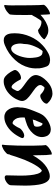

<svg xmlns="http://www.w3.org/2000/svg" viewBox="730 -1290 591 2092"><g transform="rotate(90 1026.0 -243.5)"><path d="M364 -386C376 -394 388 -403 397 -414C399 -416 407 -425 407 -431C407 -433 406 -434 405 -435C389 -448 370 -460 349 -468C337 -472 325 -474 312 -474C306 -474 300 -474 295 -473C269 -471 244 -459 220 -447C194 -433 170 -415 148 -395L141 -388L139 -429C138 -449 138 -469 135 -489C135 -491 132 -492 129 -492C123 -492 114 -489 113 -489C100 -484 86 -477 74 -468C62 -460 50 -451 41 -440L35 -431C33 -429 32 -426 32 -423C34 -404 34 -388 35 -372C36 -341 37 -309 37 -277C37 -221 38 -165 38 -108V-65C38 -44 37 -22 34 -1C34 5 37 7 41 7C51 7 68 -2 77 -6C79 -6 82 -8 82 -8C96 -16 109 -25 120 -36C127 -42 137 -51 138 -61C141 -81 141 -101 142 -122C143 -155 143 -188 143 -222C143 -246 143 -270 142 -294C144 -296 145 -298 146 -300C153 -309 158 -320 163 -330C172 -346 182 -362 192 -377L208 -397C213 -398 216 -399 222 -399C242 -399 261 -392 279 -382C287 -377 295 -371 303 -365C305 -363 308 -362 311 -362C315 -362 320 -364 324 -365C335 -365 355 -379 364 -386Z M712 -432C707 -450 701 -468 686 -479C671 -489 653 -492 636 -493C609 -493 587 -487 566 -477C531 -459 499 -437 471 -410C431 -373 399 -326 378 -277C355 -224 342 -169 342 -110V-104C342 -80 344 -56 352 -33C357 -21 365 -8 377 0C391 10 405 12 422 12C438 11 456 7 471 0C533 -25 589 -63 633 -112C673 -155 702 -208 716 -265C721 -288 725 -310 725 -334C725 -341 724 -346 724 -352V-376C724 -379 723 -381 723 -383C720 -400 718 -417 712 -432ZM534 -76C518 -70 514 -69 510 -69C502 -69 494 -71 488 -75C468 -88 461 -112 457 -134C454 -146 454 -159 454 -172C454 -185 457 -197 459 -210V-216C459 -257 471 -292 485 -326C494 -350 507 -374 523 -396C527 -401 531 -407 537 -412C550 -411 563 -410 574 -404C596 -389 603 -358 606 -333C609 -311 611 -291 611 -269C611 -211 582 -105 534 -76Z M999 -519C960 -519 923 -505 892 -482C872 -467 855 -450 839 -431C829 -418 819 -404 811 -389C804 -372 797 -355 797 -337C797 -332 798 -327 799 -322C804 -303 814 -287 828 -273C862 -238 905 -215 941 -184C952 -174 963 -162 970 -148C970 -145 971 -141 971 -137L968 -126C962 -113 956 -101 949 -90L937 -76C936 -76 935 -75 934 -75C931 -75 928 -74 925 -74C923 -74 921 -74 920 -75C914 -77 908 -81 903 -85C888 -100 876 -117 865 -135L847 -168C844 -175 835 -176 827 -176H820C805 -174 791 -168 778 -159C766 -151 754 -140 747 -127C744 -121 742 -116 742 -110C742 -106 743 -102 745 -98C755 -75 769 -53 785 -33C791 -26 797 -19 804 -13C812 -6 820 2 830 6C841 11 850 12 861 12H874C889 12 904 8 918 3C980 -18 1028 -65 1058 -121L1073 -155C1077 -166 1079 -176 1080 -188C1080 -207 1070 -226 1058 -240C1042 -258 1022 -273 1003 -287L999 -290C979 -305 957 -319 938 -335C926 -346 915 -358 908 -373C907 -379 906 -384 906 -390L909 -401L917 -414L929 -430C931 -431 933 -432 935 -432C937 -432 946 -431 951 -430C966 -424 980 -416 993 -405L1003 -395C1009 -389 1016 -386 1024 -386C1040 -386 1060 -396 1072 -404C1084 -412 1096 -423 1103 -436C1106 -440 1109 -448 1109 -455C1109 -459 1108 -462 1105 -465C1080 -494 1043 -517 1003 -519Z M1452 -211C1436 -209 1422 -202 1408 -193C1397 -185 1382 -173 1376 -160C1369 -143 1360 -128 1350 -113C1345 -106 1340 -99 1334 -92L1326 -86C1325 -85 1322 -84 1321 -84L1312 -86C1305 -88 1298 -92 1292 -97C1281 -108 1273 -120 1267 -135C1261 -154 1259 -174 1259 -194C1259 -202 1259 -210 1260 -217C1287 -225 1317 -232 1345 -244C1389 -262 1430 -295 1454 -336C1466 -356 1473 -380 1473 -404C1473 -424 1468 -444 1459 -463C1454 -472 1447 -479 1438 -486C1431 -493 1421 -495 1412 -498C1406 -498 1398 -501 1391 -501C1385 -501 1381 -500 1377 -500C1366 -499 1353 -496 1343 -492C1313 -481 1285 -465 1261 -444C1252 -436 1243 -426 1235 -416C1226 -402 1220 -392 1213 -377C1198 -339 1181 -303 1169 -266C1160 -241 1154 -215 1151 -189V-171C1151 -167 1150 -166 1150 -165C1148 -155 1147 -146 1147 -137C1147 -125 1148 -113 1150 -101C1156 -63 1173 -29 1205 -8C1219 0 1235 5 1252 5H1257C1283 5 1309 -2 1333 -14C1399 -46 1447 -107 1478 -172C1481 -179 1484 -186 1484 -192C1484 -196 1483 -199 1480 -202C1475 -209 1466 -211 1458 -211ZM1360 -344C1360 -339 1357 -334 1356 -329L1353 -324C1352 -321 1344 -318 1342 -317C1334 -313 1324 -312 1316 -310C1306 -310 1292 -305 1282 -304C1283 -304 1291 -341 1296 -345L1321 -404C1324 -404 1324 -409 1324 -410C1325 -411 1326 -411 1327 -411C1329 -411 1332 -410 1333 -410C1337 -409 1340 -407 1343 -405C1348 -398 1352 -392 1355 -385C1355 -381 1356 -381 1356 -380C1359 -370 1360 -361 1360 -352Z M1997 -326C1994 -355 1990 -385 1981 -413C1972 -439 1962 -463 1938 -480C1929 -486 1916 -490 1904 -490H1899C1876 -490 1856 -483 1835 -474C1792 -455 1754 -421 1725 -385C1705 -360 1687 -333 1672 -305C1672 -354 1671 -402 1669 -450C1668 -470 1666 -489 1663 -509C1663 -511 1660 -512 1657 -512C1651 -512 1642 -509 1641 -509C1628 -504 1614 -497 1602 -488C1590 -480 1578 -471 1569 -460L1563 -451C1561 -449 1560 -447 1560 -444C1560 -443 1560 -441 1561 -440C1564 -415 1565 -390 1565 -366C1567 -328 1567 -290 1567 -252C1567 -177 1566 -101 1561 -26C1560 -9 1559 7 1556 24C1556 30 1559 32 1563 32C1573 32 1590 23 1599 19C1601 19 1604 17 1604 17C1618 9 1631 0 1642 -11C1649 -17 1659 -26 1660 -36C1661 -40 1662 -45 1662 -50C1666 -55 1668 -61 1670 -67C1677 -86 1682 -105 1688 -124C1699 -156 1710 -187 1722 -218L1727 -229C1745 -272 1766 -315 1792 -354C1800 -366 1809 -377 1818 -387L1831 -399L1836 -402C1838 -403 1839 -403 1840 -403C1841 -403 1847 -400 1850 -397C1861 -387 1867 -373 1872 -360C1881 -333 1885 -305 1888 -278C1892 -244 1893 -211 1893 -177V-159C1893 -112 1890 -65 1890 -18C1890 -6 1900 0 1909 1H1915C1926 1 1938 -3 1947 -8C1970 -19 1998 -41 1998 -68C1998 -89 2000 -109 2000 -130C2000 -164 2002 -194 2002 -225C2002 -259 2000 -292 1997 -326Z"/></g></svg>

Font: Petaluma Script
Style: Regular
Weight: 400
Designer: Daniel Spreadbury
Foundry: Steinberg Media Technologies GmbH
Version: Version 1.10